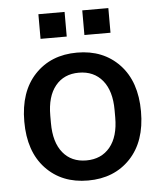

<svg xmlns="http://www.w3.org/2000/svg" viewBox="-51 -722 653 777"><g transform="rotate(-5 276.0 -334.0)"><path d="M447.8 -59.3Q382.3 9.8 275.9 9.8Q169.4 9.8 104.2 -59.3Q39.1 -128.4 39.1 -250Q39.1 -371.6 104.2 -440.7Q169.4 -509.8 275.9 -509.8Q382.3 -509.8 447.8 -440.7Q513.2 -371.6 513.2 -250Q513.2 -128.4 447.8 -59.3ZM133.8 -578.1V-678.2H240.2V-578.1ZM146 -234.9Q146 -156.7 180.7 -114.3Q215.3 -71.8 275.9 -71.8Q336.9 -71.8 372.1 -114.5Q407.2 -157.2 407.2 -234.9V-265.1Q407.2 -342.8 372.1 -385.5Q336.9 -428.2 275.9 -428.2Q215.3 -428.2 180.7 -385.7Q146 -343.3 146 -265.1ZM312 -578.1V-678.2H418V-578.1Z"/></g></svg>

Font: TASA Orbiter Deck Medium
Style: Regular
Weight: 500
Designer: Weizhong Zhang
Version: Version 1.000;Glyphs 3.1.2 (3151)